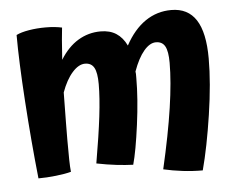

<svg xmlns="http://www.w3.org/2000/svg" viewBox="-47 -634 898 723"><g transform="rotate(-5 402.0 -272.0)"><path d="M750 -384Q750 -292 732 -172Q714 -52 691 34Q653 34 615.5 29.5Q578 25 543 17Q573 -113 587.5 -211.5Q602 -310 602 -381Q602 -424 591.5 -443Q581 -462 557 -462Q534 -462 511.5 -435.5Q489 -409 471 -359Q472 -355 472 -350Q472 -345 472 -334Q472 -257 459 -158.5Q446 -60 432 -10Q403 -11 368.5 -15Q334 -19 294 -27Q312 -131 320.5 -202Q329 -273 329 -324Q329 -367 318.5 -386Q308 -405 284 -405Q260 -405 236 -378Q212 -351 195 -304Q194 -227 193.5 -191Q193 -155 193 -127Q193 -78 193.5 -50Q194 -22 196 -4Q174 2 138.5 6Q103 10 72 10Q57 -131 47 -284Q37 -437 37 -535Q55 -544 85 -549Q115 -554 148 -554Q166 -554 181 -552.5Q196 -551 210 -548Q208 -530 205.5 -502.5Q203 -475 200 -427Q229 -474 268 -497.5Q307 -521 353 -521Q388 -521 412 -505.5Q436 -490 451 -459Q483 -518 527 -548Q571 -578 625 -578Q688 -578 719 -530Q750 -482 750 -384Z"/></g></svg>

Font: Atma SemiBold
Style: Regular
Weight: 600
Designer: Gregori Vincens, Jeremie Hornus, Riccardo Olocco, Yoann Minet.
Foundry: black foundry
Version: Version 1.102;PS 1.100;hotconv 1.0.86;makeotf.lib2.5.63406